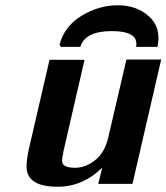

<svg xmlns="http://www.w3.org/2000/svg" viewBox="-20 -698 632 729"><path d="M212 -520Q208 -526 206 -528Q224 -598 289.5 -638Q355 -678 428 -678Q499 -678 546 -635.5Q593 -593 578 -520H497Q502 -552 478 -566Q454 -580 405 -580Q303 -580 285 -520ZM90 -134 168 -471H301L221 -124Q220 -121 220 -117Q215 -96 216 -85Q217 -61 265 -61Q305 -61 341.5 -90Q378 -119 391 -176L460 -472H592L483 0H353L368 -61Q294 11 199 11Q86 11 81 -59Q79 -83 90 -134Z"/></svg>

Font: Coval
Style: ExtraBold Italic
Weight: 800
Foundry: Context Ltd
Version: Version 001.000